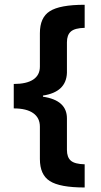

<svg xmlns="http://www.w3.org/2000/svg" viewBox="-20 -707 433 825"><path d="M343.8 98.6Q236.8 98.6 193.8 70.8Q151.4 43.9 151.4 -23.9V-162.6Q151.4 -200.7 122.6 -220.9Q93.8 -241.2 39.1 -241.2V-346.2Q94.2 -346.2 122.8 -365.2Q151.4 -384.3 151.4 -420.9V-564.5Q151.4 -631.8 193.8 -658.7Q236.8 -686.5 343.8 -686.5V-587.4Q301.3 -586.4 284.4 -571.5Q267.6 -556.6 267.6 -525.4V-394Q264.6 -311.5 164.6 -296.4V-291.5Q267.6 -276.4 267.6 -198.2V-63Q267.6 -31.2 284.4 -16.6Q301.3 -2 343.8 -1Z"/></svg>

Font: Khula Bold
Style: Regular
Weight: 700
Designer: Erin McLaughlin, Steve Matteson
Version: Version 1.000;PS 1.0;hotconv 1.0.72;makeotf.lib2.5.5900